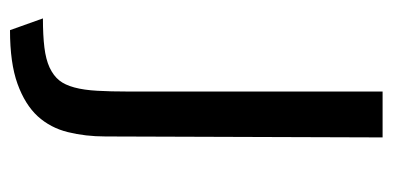

<svg xmlns="http://www.w3.org/2000/svg" viewBox="-220 -522 781 382"><g transform="rotate(90 171.0 -331.5)"><path d="M40.5 39.6 17.1 -25.9Q50.8 -25.9 74.7 -28.8Q98.6 -31.7 114.7 -39.1Q131.3 -46.9 140.6 -58.6Q158.2 -80.6 161.1 -134.3Q162.6 -160.2 162.6 -194.8V-701.7H253.9L252 -150.4Q252 -110.4 243.4 -75.7Q234.9 -41 211.9 -15.6Q188.5 9.8 147.2 24.7Q106 39.6 40.5 39.6Z"/></g></svg>

Font: Mako
Style: Regular
Weight: 400
Designer: vernon adams
Foundry: vernon adams
Version: Version 1.100; ttfautohint (v1.8.4.7-5d5b);gftools[0.9.33]